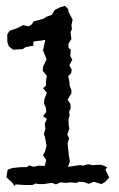

<svg xmlns="http://www.w3.org/2000/svg" viewBox="-20 -624 408 656"><path d="M30 12 22 0 2 -18 6 -44 22 -50 53 -53H72L80 -59L95 -54L111 -58L133 -57L138 -77L127 -94L134 -107L139 -126L134 -154L130 -166L135 -184L133 -201L140 -218L127 -227L138 -241L137 -255L130 -272L132 -286L140 -307L127 -323L137 -331V-346L140 -365L126 -382L127 -396L139 -421L133 -437L127 -452L132 -475L135 -488L119 -485L107 -484L94 -482V-468L68 -463L57 -456H52L37 -455L25 -454L10 -466L5 -481V-507L13 -519L39 -528L59 -538L78 -534L89 -541L95 -551L114 -556L129 -560L139 -567L157 -573L167 -590L185 -599L202 -604L213 -593L214 -584L228 -557L224 -536L226 -526L221 -513L224 -491L214 -475V-461L222 -454L220 -433L227 -420L217 -401L225 -386L223 -374L213 -364L217 -345L218 -332L224 -316V-305L211 -284L221 -268V-252L216 -242L218 -230L214 -215L215 -193L217 -185L210 -164L216 -152L211 -134L214 -106L215 -93L219 -72L212 -54L233 -57L253 -60L264 -58L281 -63L295 -60L326 -61L346 -53L340 -44L353 -18L341 -4L327 5L301 -3L283 4L266 -2L250 -3L241 1L220 -1L207 1L187 -1L171 6L158 1L141 3L130 5H113L102 3L91 8H63L33 6Z"/></svg>

Font: Winky Rough Light
Style: Regular
Weight: 300
Designer: Simon Atzbach
Foundry: typofactur
Version: Version 1.206; ttfautohint (v1.8.4.7-5d5b)